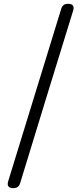

<svg xmlns="http://www.w3.org/2000/svg" viewBox="-20 -813 432 1012"><path d="M365.2 -755.9Q226.6 -307.6 85.9 153.3Q78.1 178.7 50.8 178.7Q11.7 178.7 23.4 141.6L302.7 -766.6Q310.5 -793 337.9 -793Q377 -793 365.2 -755.9Z"/></svg>

Font: GenSenMaruGothic TW TTF Regular
Style: Regular
Weight: 400
Version: Version 1.301